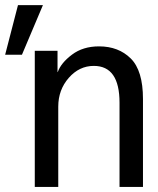

<svg xmlns="http://www.w3.org/2000/svg" viewBox="-34 -739 623 759"><path d="M103.5 0V-538.1H193.4V-454.1H194.3Q207 -490.2 250.5 -522.9Q293.9 -555.7 357.4 -555.7Q434.6 -555.7 482.9 -507.8Q531.2 -460 531.2 -347.7V0H438.5V-333Q438.5 -478.5 336.9 -478.5Q279.3 -478.5 237.8 -431.2Q196.3 -383.8 196.3 -317.4V0ZM-13.7 -522.5 37.1 -718.8H135.7L52.7 -522.5Z"/></svg>

Font: Gothic A1 Medium
Style: Regular
Weight: 500
Designer: HanYang I&C Co.,Ltd.
Foundry: HanYang I&C Co.,Ltd.
Version: Version 2.50